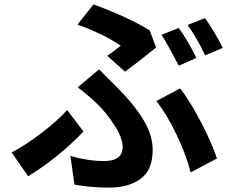

<svg xmlns="http://www.w3.org/2000/svg" viewBox="-20 -814 1040 875"><path d="M715.8 -655.3 794.9 -686.5Q835 -630.9 875 -549.8L794.9 -514.6Q737.3 -624 715.8 -655.3ZM835 -700.2 914.1 -731.4Q959 -668.9 995.1 -595.7L915 -561.5Q878.9 -638.7 835 -700.2ZM549.8 -487.3 468.8 -559.6Q485.4 -570.3 530.3 -605.5Q452.1 -659.2 333 -702.1L406.2 -793.9Q565.4 -735.4 662.1 -675.8L691.4 -597.7Q611.3 -532.2 549.8 -487.3ZM319.3 27.3 300.8 -103.5Q381.8 -80.1 454.1 -80.1Q539.1 -80.1 539.1 -144.5Q539.1 -184.6 502.4 -241.7Q465.8 -298.8 425.8 -337.9Q378.9 -382.8 334 -416L431.6 -498Q446.3 -482.4 472.7 -456.5Q499 -430.7 511.7 -418Q594.7 -334 635.3 -265.1Q675.8 -196.3 675.8 -130.9Q675.8 -39.1 620.6 1Q565.4 41 478.5 41Q392.6 41 319.3 27.3ZM968.8 -91.8 848.6 -28.3Q830.1 -104.5 785.6 -198.2Q741.2 -292 692.4 -353.5L800.8 -411.1Q844.7 -355.5 895 -259.3Q945.3 -163.1 968.8 -91.8ZM286.1 -312.5 360.4 -214.8Q248 -96.7 108.4 -10.7L33.2 -119.1Q97.7 -153.3 169.9 -208.5Q242.2 -263.7 286.1 -312.5Z"/></svg>

Font: GenEi Gothic M Regular
Style: Bold
Weight: 700
Designer: o_tamon (Modified); [Source Han Sans]
Ryoko NISHIZUKA  (kana & ideographs); Paul D. Hunt (Latin, Greek & Cyrillic); Wenl
Version: Version 1.1a;Original Version 1.004